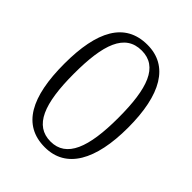

<svg xmlns="http://www.w3.org/2000/svg" viewBox="-206 -842 971 971"><g transform="rotate(45 279.5 -357.0)"><path d="M280 10C432 10 508 -126 508 -358C508 -593 432 -724 281 -724C120 -724 51 -591 51 -359C51 -122 121 10 280 10ZM280 -31C166 -31 121 -142 121 -358C121 -566 161 -683 281 -683C397 -683 438 -569 438 -358C438 -146 394 -31 280 -31Z"/></g></svg>

Font: Noto Serif Light
Style: Regular
Weight: 300
Designer: Monotype Design Team
Foundry: Monotype Imaging Inc.
Version: Version 2.013